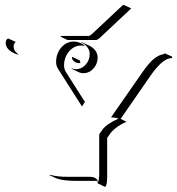

<svg xmlns="http://www.w3.org/2000/svg" viewBox="-20 -713 712 772"><path d="M221.7 -566.4 228.8 -568.4H335.9Q341.3 -568.4 351.3 -577.6L472.7 -691.4L477.5 -693.4L507.6 -679.2L382.6 -562Q372.1 -552.2 366 -552.2H251.7ZM2.9 -540Q2.9 -548.8 7.6 -555.2L13.2 -558.3L43.2 -544.4Q34.7 -537.1 34.7 -525.6Q34.7 -508.3 53.2 -495.1L53.7 -492.9Q30 -499.8 16.5 -512.2Q2.9 -524.7 2.9 -540ZM176.8 -9.8H182.9Q210.2 -2 253.9 -2H343.3Q354.2 -2 363 2.9Q371.8 7.8 374.5 18.8Q378.9 8.8 378.9 -14.6V-173.1L391.4 -190.9Q408.2 -214.8 457 -236.3Q441.4 -241 429.9 -241H426.3L552 -421.6Q559.1 -431.6 564.5 -439Q569.8 -446.3 579.7 -457.5Q589.6 -468.8 598.3 -476Q606.9 -483.2 618 -488.9Q629.2 -494.6 639.6 -495.1L641.6 -499L671.9 -485.4V-479.5Q660.4 -479.5 648.3 -473.4Q636.2 -467.3 624.6 -456.1Q613 -444.8 603.5 -433.1Q594 -421.4 583.7 -406.5L465.1 -235.1L488.8 -223.1Q470 -216.1 451.3 -202.6Q432.6 -189.2 423.1 -175.8L410.9 -158.4V-0.7Q410.9 30.3 403.1 38.6L373 24.4Q373 18.8 370.8 14.2H283.9Q234.6 14.2 206.8 4.2ZM205.6 -464.1Q205.6 -485.8 214.8 -504.6Q224.1 -523.4 240.2 -534.7Q256.3 -545.9 275.4 -545.9Q289.1 -545.9 301 -541.1Q313 -536.4 321.3 -528.1L317.6 -528.8Q311.5 -529.8 305.4 -530Q287.1 -530 271.5 -519Q255.9 -508.1 246.7 -489.7Q237.5 -471.4 237.5 -450.2Q237.5 -435.3 245.6 -422.4L320.1 -305.2L321.8 -304.2L309.6 -284.9L213.9 -435.3Q205.3 -448.7 205.6 -464.1ZM268.1 -436.3 268.3 -438.2Q275.9 -434.8 284.4 -434.6Q307.6 -434.6 324.1 -452.6Q340.6 -470.7 340.6 -496.1Q340.6 -510.5 331.7 -522.7Q322.8 -534.9 307.9 -541.7L308.6 -543.7L338.6 -529.5Q354 -522.5 363.3 -509.8Q372.6 -497.1 372.6 -482.2Q372.6 -455.8 355.6 -437.3Q338.6 -418.7 314.5 -418.7Q305.7 -418.7 298.1 -422.1ZM269 -481.9 271 -484.1 301 -470Q301 -465.6 303 -461.4L304.4 -459.7Q301 -459 297.4 -459.2Q287.8 -459.2 279.1 -465.3Q270.3 -471.4 269 -481.9Z"/></svg>

Font: AgreloyOut1
Style: Medium
Weight: 400
Designer: gluk
Foundry: gluk
Version: Version 0.27